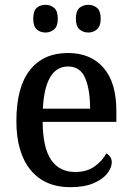

<svg xmlns="http://www.w3.org/2000/svg" viewBox="-20 -767 547 797"><path d="M272 10Q165 10 106.5 -62Q48 -134 48 -264Q48 -405 104 -476Q160 -547 262 -547Q356 -547 409.5 -486Q463 -425 463 -306V-261H157Q158 -153 192.5 -103Q227 -53 292 -53Q340 -53 372.5 -76Q405 -99 421 -130Q430 -126 437 -116.5Q444 -107 444 -93Q444 -72 426 -48Q408 -24 369.5 -7Q331 10 272 10ZM354 -316Q354 -395 333.5 -443Q313 -491 263 -491Q214 -491 188 -446Q162 -401 158 -316ZM347 -632Q325 -632 310 -645Q295 -658 295 -689Q295 -722 310 -734.5Q325 -747 347 -747Q367 -747 382.5 -734.5Q398 -722 398 -689Q398 -658 382.5 -645Q367 -632 347 -632ZM169 -632Q147 -632 132.5 -645Q118 -658 118 -689Q118 -722 132.5 -734.5Q147 -747 169 -747Q189 -747 204.5 -734.5Q220 -722 220 -689Q220 -658 204.5 -645Q189 -632 169 -632Z"/></svg>

Font: Noto Serif Khmer SemiCondensed Medium
Style: Regular
Weight: 500
Width: 4
Designer: Danh Hong and the Monotype Design Team
Foundry: Monotype Imaging Inc.
Version: Version 2.004; ttfautohint (v1.8.4.7-5d5b)